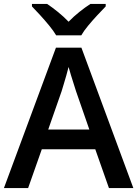

<svg xmlns="http://www.w3.org/2000/svg" viewBox="-20 -960 701 980"><path d="M536.1 0 466.3 -198.2H193.4L123.5 0H0L265.6 -716.8H395.5L660.6 0ZM436 -298.8 368.2 -494.1Q364.3 -506.8 356.9 -529.8Q349.6 -552.7 342 -577.1Q334.5 -601.6 330.1 -618.2Q325.2 -598.1 318.1 -573.5Q311 -548.8 304.4 -527.1Q297.9 -505.4 294.4 -494.1L226.1 -298.8ZM266.6 -779.8Q253.4 -802.2 231.2 -829.3Q209 -856.4 185.3 -882.3Q161.6 -908.2 143.1 -927.2V-939.9H220.7Q246.6 -922.4 275.4 -899.2Q304.2 -876 330.1 -849.1Q356 -876 385.5 -899.4Q415 -922.9 441.4 -939.9H519.5V-927.2Q501 -908.2 476.8 -882.3Q452.6 -856.4 430.2 -829.3Q407.7 -802.2 395 -779.8Z"/></svg>

Font: Open Sans SemiBold
Style: Regular
Weight: 600
Designer: Monotype Design Team
Foundry: Monotype Imaging Inc.
Version: Version 3.003; ttfautohint (v1.8.4)